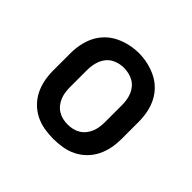

<svg xmlns="http://www.w3.org/2000/svg" viewBox="-135 -701 869 869"><g transform="rotate(45 300.0 -266.5)"><path d="M300 8Q271 8 241.5 3Q212 -2 186 -15Q160 -28 139 -49Q118 -70 105 -96.5Q92 -123 86.5 -152Q81 -181 81 -210V-320Q81 -349 86.5 -378Q92 -407 105 -433.5Q118 -460 139 -481Q160 -502 186.5 -515Q213 -528 242 -534.5Q271 -541 300 -541Q329 -541 358 -534.5Q387 -528 413.5 -515Q440 -502 461 -481Q482 -460 495 -433.5Q508 -407 513.5 -378Q519 -349 519 -320V-210Q519 -181 513.5 -152Q508 -123 495 -96.5Q482 -70 461 -49Q440 -28 414 -15Q388 -2 358.5 3Q329 8 300 8ZM300 -84Q316 -84 331.5 -87.5Q347 -91 361 -99.5Q375 -108 385 -120.5Q395 -133 401 -147.5Q407 -162 409.5 -178Q412 -194 412 -210V-320Q412 -336 409.5 -352Q407 -368 401 -383Q395 -398 384.5 -410.5Q374 -423 360 -431Q346 -439 330 -442.5Q314 -446 298 -446Q275 -446 252 -437Q229 -428 214.5 -409.5Q200 -391 194 -367.5Q188 -344 188 -320V-210Q188 -194 190.5 -178Q193 -162 199 -147.5Q205 -133 215 -120.5Q225 -108 239 -99.5Q253 -91 268.5 -87.5Q284 -84 300 -84Z"/></g></svg>

Font: Iosevka Curly Slab SmBdEx
Style: Regular
Weight: 600
Width: 7
Monospace: yes
Designer: Belleve Invis
Foundry: Belleve Invis
Version: Version 11.1.0; ttfautohint (v1.8.3)